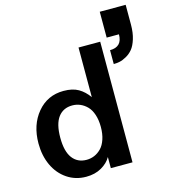

<svg xmlns="http://www.w3.org/2000/svg" viewBox="-135 -1058 1063 1181"><g transform="rotate(-15 396.5 -467.5)"><path d="M774.9 -820.8Q774.9 -769 762.7 -730Q750.5 -690.9 732.7 -669.4Q714.8 -647.9 690.9 -634.8Q667 -621.6 647.9 -617.7Q628.9 -613.8 609.9 -613.8V-702.1Q688 -702.1 688 -782.2H609.9V-946.8H774.9ZM268.1 -534.2Q325.7 -534.2 362.5 -512.7Q399.4 -491.2 426.8 -452.1V-768.1H564.9V0H426.8V-70.8Q407.2 -35.6 365.7 -11.7Q324.2 12.2 268.1 12.2Q200.2 12.2 147 -23.7Q93.8 -59.6 64.9 -121.6Q36.1 -183.6 36.1 -261.2Q36.1 -379.4 100.8 -456.8Q165.5 -534.2 268.1 -534.2ZM296.9 -87.9Q323.2 -87.9 346.9 -97.9Q370.6 -107.9 390.4 -128.2Q410.2 -148.4 421.6 -182.6Q433.1 -216.8 433.1 -261.2Q433.1 -305.7 421.6 -339.8Q410.2 -374 390.4 -394Q370.6 -414.1 346.9 -424.1Q323.2 -434.1 296.9 -434.1Q239.3 -434.1 207 -391.4Q174.8 -348.6 174.8 -261.2Q174.8 -173.8 207 -130.9Q239.3 -87.9 296.9 -87.9Z"/></g></svg>

Font: Standard
Style: Bold
Weight: 400
Designer: Bryce Wilner
Version: Version 2.000;PS 2.0;hotconv 16.6.51;makeotf.lib2.5.65220 DE